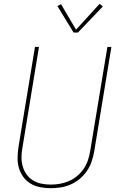

<svg xmlns="http://www.w3.org/2000/svg" viewBox="-20 -982 640 1010"><path d="M246 8Q218 8 190.5 2.5Q163 -3 140.5 -16.5Q118 -30 102.5 -51.5Q87 -73 79.5 -98.5Q72 -124 72.5 -152Q73 -180 77 -208L164 -735H185L98 -205Q93 -180 93 -155Q93 -130 99.5 -107Q106 -84 119.5 -65Q133 -46 153 -33.5Q173 -21 197 -16Q221 -11 246 -11Q270 -11 294 -15Q318 -19 341.5 -29Q365 -39 385 -55.5Q405 -72 419.5 -93Q434 -114 442 -137.5Q450 -161 454 -185L545 -735H566L475 -182Q470 -155 461 -129.5Q452 -104 436 -81Q420 -58 398 -40Q376 -22 350.5 -11Q325 0 298.5 4Q272 8 246 8ZM367 -811 282 -950 301 -960 380 -826 504 -962 521 -948 390 -811Z"/></svg>

Font: Iosevka Curly Thin Extended
Style: Italic
Weight: 100
Width: 7
Italic angle: -9°
Monospace: yes
Designer: Belleve Invis
Foundry: Belleve Invis
Version: Version 11.1.0; ttfautohint (v1.8.3)